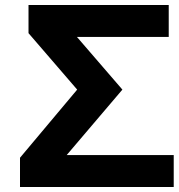

<svg xmlns="http://www.w3.org/2000/svg" viewBox="-20 -749 716 769"><path d="M470.2 -390.1 247.1 -127.9H675.8V0H60.1V-117.2L289.1 -390.1L94.2 -616.2V-729H655.8V-601.1H288.1Z"/></svg>

Font: Miedinger*
Style: Bold
Weight: 700
Version: Version 001.000